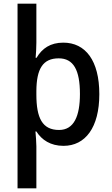

<svg xmlns="http://www.w3.org/2000/svg" viewBox="-20 -780 606 1040"><path d="M518 -270C518 -452 443 -549 323 -549C253 -549 208 -518 178 -467H173C175 -489 177 -522 177 -549V-760H75V240H177V13C177 -8 174 -46 172 -68H177C206 -22 254 10 324 10C442 10 518 -89 518 -270ZM413 -271C413 -152 381 -76 300 -76C209 -76 177 -141 177 -268V-288C178 -407 212 -464 298 -464C378 -464 413 -401 413 -271Z"/></svg>

Font: Noto Sans Thai Looped SemiCondensed Medium
Style: Regular
Weight: 500
Width: 4
Designer: Sasikarn Vongin, Ben Mitchell
Foundry: The Fontpad Ltd
Version: Version 1.001